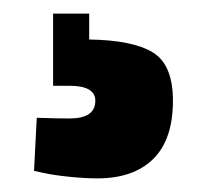

<svg xmlns="http://www.w3.org/2000/svg" viewBox="-20 -21 304 282"><path d="M234 127Q234 184 205 212.5Q176 241 123 241Q104 241 80.5 238.5Q57 236 44 233L30 230L34 152Q65 153 82 153Q120 153 120 127Q120 105 82 105H58V-1H111V37Q175 38 204.5 56Q234 74 234 127Z"/></svg>

Font: TitilliumText
Style: ExtraBold
Weight: 800
Designer: Accademia di Belle Arti di Urbino and others
Foundry: Accademia di Belle Arti di Urbino and others.
Version: Version 60.001